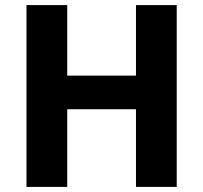

<svg xmlns="http://www.w3.org/2000/svg" viewBox="-20 -734 798 754"><path d="M674 0H514V-305H244V0H84V-714H244V-437H514V-714H674Z"/></svg>

Font: Noto Sans Oriya
Style: Bold
Weight: 700
Designer: Amélie Bonet and Sol Matas
Foundry: Google LLC
Version: Version 2.006; ttfautohint (v1.8.4.7-5d5b)